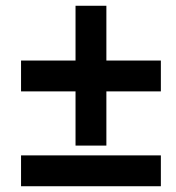

<svg xmlns="http://www.w3.org/2000/svg" viewBox="-20 -646 612 666"><path d="M53 -329V-436H242V-626H349V-436H538V-329H349V-141H242V-329ZM53 -107H538V0H53Z"/></svg>

Font: BC Sans
Style: Bold Italic
Weight: 700
Italic angle: -12°
Designer: Monotype Design Team
Province of B.C.
Foundry: Monotype Imaging Inc.
Version: Version 2.000;GOOG;noto-source:20170915:90ef993387c0